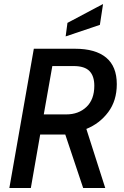

<svg xmlns="http://www.w3.org/2000/svg" viewBox="-20 -945 621 965"><path d="M150 -700H357Q460 -700 513.5 -655.5Q567 -611 567 -522Q567 -439 524 -381.5Q481 -324 414 -297L509 0H398L308 -269H182L135 0H27ZM313 -370Q375 -370 414.5 -407.5Q454 -445 454 -514Q454 -563 429.5 -588Q405 -613 350 -613H243L200 -370ZM319 -830 498 -925 482 -820 310 -762Z"/></svg>

Font: Cabin Medium
Style: Italic
Weight: 500
Italic angle: -7°
Designer: Pablo Impallari
Foundry: Pablo Impallari. http://www.impallari.com Igino Marini. http://www.ikern.com
Version: Version 2.200